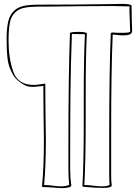

<svg xmlns="http://www.w3.org/2000/svg" viewBox="-20 -756 712 988"><path d="M657 -728Q658 -708 658 -657L659 -627Q660 -617 660 -597Q660 -585 649 -579.5Q638 -574 611 -574Q598 -574 582 -576Q566 -578 560 -578Q552 -391 552 -85V112Q552 119 552 147Q552 175 555 198Q555 211 509 211Q479 211 431 207Q415 205 409 205L404 203Q411 82 411 -108V-265Q411 -454 417 -580L350 -581Q344 -427 342.5 -275.5Q341 -124 341 111Q341 156 347 198Q347 205 332.5 208.5Q318 212 301 212Q278 212 255 209Q227 207 217 207H207Q197 207 196 203Q206 106 206 -34Q206 -81 204 -175L203 -314Q163 -309 149 -309Q126 -309 111 -316Q66 -338 45 -375Q24 -412 19 -453Q14 -494 14 -558Q14 -605 21.5 -642Q29 -679 54 -702Q74 -720 104.5 -726Q135 -732 176 -732Q367 -732 557 -735L608 -736Q648 -736 657 -728ZM178 -722Q138 -722 108 -716.5Q78 -711 60 -694Q36 -672 30 -635Q24 -598 24 -547Q24 -457 48 -388Q72 -319 153 -319Q167 -319 186 -322Q205 -325 213 -326L214 -183Q216 -85 216 -38Q216 96 207 196Q220 196 230.5 197Q241 198 248 199Q276 203 294 203Q320 203 336 195Q332 159 332 112V-15Q332 -369 340 -587Q347 -590 358.5 -591Q370 -592 384 -592Q419 -592 427 -585Q421 -464 421 -282V-135Q421 68 414 196Q427 196 437.5 197Q448 198 455 199Q487 203 505 203Q527 203 544 196Q542 179 542 145V-63Q542 -386 550 -585L556 -589Q574 -587 610 -587Q641 -587 650 -592Q650 -611 648 -647Q646 -683 646 -702L647 -723L557 -725Q501 -724 389 -724L220 -722Z"/></svg>

Font: Londrina Outline
Style: Regular
Weight: 400
Designer: Marcelo Magalhaes
Foundry: Marcelo Magalhães
Version: Version 1.002